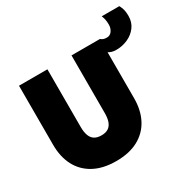

<svg xmlns="http://www.w3.org/2000/svg" viewBox="-169 -945 1138 1132"><g transform="rotate(-30 400.0 -379.0)"><path d="M392 -660H585.5V-257.5Q585.5 -176 554 -115.5Q522.5 -55 461.2 -21.5Q400 12 310.5 12Q221 12 159.2 -21.5Q97.5 -55 66 -115.5Q34.5 -176 34.5 -257.5V-660H228V-268Q228 -231.5 237 -208.2Q246 -185 264.2 -174Q282.5 -163 310.5 -163Q338 -163 356 -174Q374 -185 383 -208.2Q392 -231.5 392 -268ZM639 -556Q621 -556 609 -559.5Q597 -563 585.5 -569.5V-660Q593 -653.5 602 -650Q611 -646.5 626 -646.5Q648 -646.5 660.8 -665Q673.5 -683.5 673.5 -706.5Q673.5 -728 670.5 -742.2Q667.5 -756.5 661.5 -770.5H781.5Q785.5 -764 792.5 -744.8Q799.5 -725.5 799.5 -693.5Q799.5 -651.5 776.8 -620.5Q754 -589.5 717.2 -572.8Q680.5 -556 639 -556Z"/></g></svg>

Font: League Spartan Thin Black
Style: Regular
Weight: 900
Version: Version 2.002